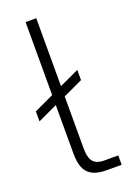

<svg xmlns="http://www.w3.org/2000/svg" viewBox="-168 -774 574 828"><g transform="rotate(-20 119.0 -360.0)"><path d="M62 -720V-385L-28 -343V-297L62 -339V-121C62 -51 79 0 172 0H241V-43H177C122 -43 111 -75 111 -124V-361L201 -403V-450L111 -408V-720Z"/></g></svg>

Font: Aspekta 200
Style: Regular
Weight: 200
Designer: Ivo Dolenc
Version: Version 2.000